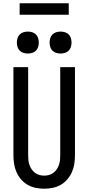

<svg xmlns="http://www.w3.org/2000/svg" viewBox="-20 -1145 540 1173"><path d="M250 8Q224 8 197.5 2.5Q171 -3 148.5 -16Q126 -29 108.5 -49.5Q91 -70 80.5 -94Q70 -118 66 -144Q62 -170 62 -196V-735H152V-196Q152 -181 153.5 -166.5Q155 -152 160 -137.5Q165 -123 173.5 -110.5Q182 -98 194 -89Q206 -80 220.5 -76Q235 -72 250 -72Q265 -72 279.5 -76Q294 -80 306 -89Q318 -98 326.5 -110.5Q335 -123 340 -137.5Q345 -152 346.5 -166.5Q348 -181 348 -196V-735H438V-196Q438 -170 434 -144Q430 -118 419.5 -94Q409 -70 391.5 -49.5Q374 -29 351.5 -16Q329 -3 302.5 2.5Q276 8 250 8ZM350 -818Q336 -818 323 -822Q310 -826 300.5 -835.5Q291 -845 287 -858Q283 -871 283 -885Q283 -899 287 -912Q291 -925 300.5 -934.5Q310 -944 323 -948Q336 -952 350 -952Q364 -952 377 -948Q390 -944 399.5 -934.5Q409 -925 413 -912Q417 -899 417 -885Q417 -871 413 -858Q409 -845 399.5 -835.5Q390 -826 377 -822Q364 -818 350 -818ZM150 -818Q136 -818 123 -822Q110 -826 100.5 -835.5Q91 -845 87 -858Q83 -871 83 -885Q83 -899 87 -912Q91 -925 100.5 -934.5Q110 -944 123 -948Q136 -952 150 -952Q164 -952 177 -948Q190 -944 199.5 -934.5Q209 -925 213 -912Q217 -899 217 -885Q217 -871 213 -858Q209 -845 199.5 -835.5Q190 -826 177 -822Q164 -818 150 -818ZM100 -1055V-1125H400V-1055Z"/></svg>

Font: Iosevka Term Medium
Style: Regular
Weight: 500
Monospace: yes
Designer: Belleve Invis
Foundry: Belleve Invis
Version: Version 26.3.1